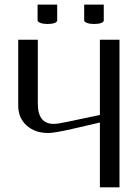

<svg xmlns="http://www.w3.org/2000/svg" viewBox="-20 -803 598 823"><path d="M340.8 -783.2H424.8V-715.8Q424.8 -708.5 413.3 -704.3Q401.9 -700.2 382.8 -700.2Q364.7 -700.2 352.8 -704.8Q340.8 -709.5 340.8 -715.8ZM141.1 -783.2H225.1V-715.8Q225.1 -708.5 213.6 -704.3Q202.1 -700.2 183.1 -700.2Q165 -700.2 153.1 -704.8Q141.1 -709.5 141.1 -715.8ZM492.2 -632.8V0H408.2V-277.8L288.1 -250Q212.9 -232.9 187 -232.9Q129.4 -232.9 93.8 -265.4Q58.1 -297.9 58.1 -350.1V-632.8H142.1V-358.9Q142.1 -272 210 -272Q228.5 -272 268.1 -280.8L408.2 -310.1V-632.8Z"/></svg>

Font: Resagokr
Style: Regular
Weight: 500
Designer: gluk
Foundry: gluk
Version: Version 0.95